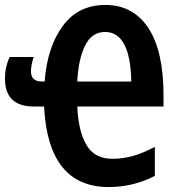

<svg xmlns="http://www.w3.org/2000/svg" viewBox="-20 -745 724 775"><path d="M510 -416H292Q296 -504 323 -560Q350 -616 404 -616Q506 -616 510 -416ZM160 -416H149Q105 -416 105 -457Q105 -483 116 -515H19Q0 -474 0 -428Q0 -315 117 -315H158Q174 10 419 10Q518 10 605 -35V-152Q555 -126 515 -115Q475 -104 434 -104Q361 -104 328.5 -160.5Q296 -217 292 -315H640V-360Q640 -540 578.5 -632.5Q517 -725 405 -725Q296 -725 233.5 -640.5Q171 -556 160 -416Z"/></svg>

Font: Noto Sans UI Condensed
Style: Bold
Weight: 700
Width: 3
Designer: Monotype Design Team
Foundry: Monotype Imaging Inc.
Version: 1.001